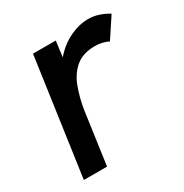

<svg xmlns="http://www.w3.org/2000/svg" viewBox="-124 -602 674 702"><g transform="rotate(-30 212.5 -251.0)"><path d="M33 0 103 -493H199L182 -360L158 -363Q170 -406 200 -437.5Q230 -469 267.5 -485.5Q305 -502 339 -502Q362 -502 382.5 -495.5Q403 -489 425 -476L369 -391Q358 -397 342.5 -400.5Q327 -404 313 -404Q263 -404 232.5 -379.5Q202 -355 186 -313Q170 -271 162 -221L131 0Z"/></g></svg>

Font: Hanken Grotesk Medium
Style: Italic
Weight: 500
Italic angle: -8°
Designer: Alfredo Marco Pradil
Foundry: Hanken Design Co.
Version: Version 3.013